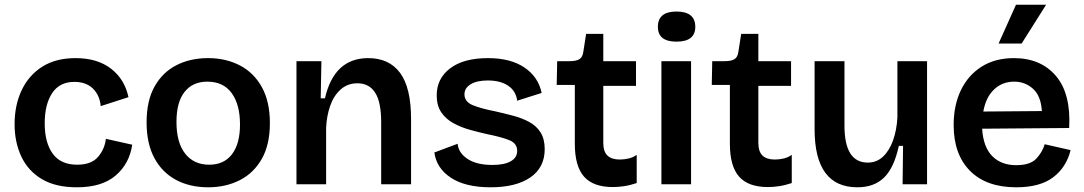

<svg xmlns="http://www.w3.org/2000/svg" viewBox="-20 -783 4608 816"><path d="M307 13Q216 13 157.5 -22Q99 -57 70.5 -118Q42 -179 42 -255Q42 -336 72 -399.5Q102 -463 159.5 -499.5Q217 -536 301 -536Q394 -536 452 -491Q510 -446 526 -370L408 -332Q404 -378 375 -406.5Q346 -435 296 -435Q233 -435 201.5 -387Q170 -339 170 -259Q170 -177 204 -130Q238 -83 308 -83Q368 -83 396.5 -116Q425 -149 430 -193L542 -168Q530 -87 471.5 -37Q413 13 307 13Z M865 13Q787 13 728 -18.5Q669 -50 636 -111.5Q603 -173 603 -263Q603 -355 637 -415.5Q671 -476 730 -506Q789 -536 864 -536Q940 -536 999.5 -505Q1059 -474 1093 -412.5Q1127 -351 1127 -260Q1127 -168 1092.5 -107.5Q1058 -47 998.5 -17Q939 13 865 13ZM869 -83Q932 -83 966 -127.5Q1000 -172 1000 -254Q1000 -339 964.5 -387.5Q929 -436 861 -436Q799 -436 764.5 -392.5Q730 -349 730 -265Q730 -177 767 -130Q804 -83 869 -83Z M1240 0V-523H1346L1343 -365H1361Q1400 -536 1545 -536Q1634 -536 1680.5 -473Q1727 -410 1727 -277V0H1600V-264Q1600 -349 1574.5 -389Q1549 -429 1499 -429Q1457 -429 1427.5 -402.5Q1398 -376 1383 -332.5Q1368 -289 1366 -239V0Z M2065 13Q1958 13 1896.5 -27.5Q1835 -68 1826 -135L1925 -172Q1928 -134 1966.5 -108Q2005 -82 2073 -82Q2123 -82 2150.5 -97.5Q2178 -113 2178 -142Q2178 -174 2144 -187.5Q2110 -201 2050 -213Q2014 -221 1976.5 -231.5Q1939 -242 1907 -259.5Q1875 -277 1855.5 -305.5Q1836 -334 1836 -378Q1836 -449 1893 -492.5Q1950 -536 2054 -536Q2150 -536 2209 -496Q2268 -456 2282 -388L2178 -355Q2173 -396 2140 -418.5Q2107 -441 2053 -441Q2007 -441 1980.5 -425Q1954 -409 1954 -382Q1954 -350 1990.5 -335.5Q2027 -321 2084 -310Q2124 -301 2161.5 -291Q2199 -281 2229.5 -264.5Q2260 -248 2277.5 -220Q2295 -192 2295 -149Q2295 -71 2234 -29Q2173 13 2065 13Z M2585 12Q2501 12 2462 -32.5Q2423 -77 2423 -172V-422H2346L2348 -523H2400Q2429 -523 2442.5 -531.5Q2456 -540 2459 -562L2471 -639H2544V-523H2683V-418H2544V-176Q2544 -139 2561.5 -122Q2579 -105 2614 -105Q2633 -105 2652 -109.5Q2671 -114 2686 -125V-5Q2656 5 2630.5 8.5Q2605 12 2585 12Z M2791 0V-523H2917V0ZM2855 -606Q2776 -606 2776 -669Q2776 -734 2855 -734Q2935 -734 2935 -669Q2935 -606 2855 -606Z M3244 12Q3160 12 3121 -32.5Q3082 -77 3082 -172V-422H3005L3007 -523H3059Q3088 -523 3101.5 -531.5Q3115 -540 3118 -562L3130 -639H3203V-523H3342V-418H3203V-176Q3203 -139 3220.5 -122Q3238 -105 3273 -105Q3292 -105 3311 -109.5Q3330 -114 3345 -125V-5Q3315 5 3289.5 8.5Q3264 12 3244 12Z M3624 13Q3442 13 3442 -234V-523H3569V-249Q3569 -92 3668 -92Q3706 -92 3733 -117.5Q3760 -143 3775.5 -186.5Q3791 -230 3794 -284V-523H3920V0H3816L3818 -163H3800Q3780 -70 3737.5 -28.5Q3695 13 3624 13Z M4299 13Q4172 13 4102.5 -57Q4033 -127 4033 -252Q4033 -335 4063.5 -399Q4094 -463 4151.5 -499.5Q4209 -536 4289 -536Q4403 -536 4467.5 -460.5Q4532 -385 4524 -239L4154 -236Q4159 -158 4197 -119.5Q4235 -81 4299 -81Q4358 -81 4384 -108.5Q4410 -136 4420 -170L4530 -145Q4512 -72 4456 -29.5Q4400 13 4299 13ZM4290 -436Q4240 -436 4205 -403Q4170 -370 4159 -309L4408 -311Q4404 -375 4370.5 -405.5Q4337 -436 4290 -436ZM4322 -598H4224L4298 -763H4426Z"/></svg>

Font: Bricolage Grotesque 12pt SemiBold
Style: Regular
Weight: 600
Designer: Mathieu Triay
Foundry: Atelier Triay
Version: Version 1.001; ttfautohint (v1.8.4.7-5d5b);gftools[0.9.33.de